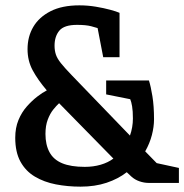

<svg xmlns="http://www.w3.org/2000/svg" viewBox="-20 -684 689 718"><path d="M281 14Q233 14 189 5.5Q145 -3 110.5 -23.5Q76 -44 56.5 -79.5Q37 -115 37 -169Q37 -206 49 -235Q61 -264 80 -285.5Q99 -307 119 -322.5Q139 -338 155 -346Q121 -386 102 -421.5Q83 -457 83 -500Q83 -547 104.5 -583.5Q126 -620 169 -642Q212 -664 277 -664Q308 -664 338 -659Q368 -654 392 -647.5Q416 -641 427 -636V-470H366L345 -579Q340 -581 320.5 -586Q301 -591 268 -591Q220 -591 202 -569.5Q184 -548 184 -513Q184 -495 189 -480Q194 -465 208 -447.5Q222 -430 248 -403L466 -177Q477 -208 477 -241Q477 -269 474 -286.5Q471 -304 467 -313L377 -331V-383H537Q544 -361 550 -324Q556 -287 556 -238Q556 -210 548 -179Q540 -148 523 -118L566 -74L649 -56V0H535Q519 0 501.5 -6Q484 -12 471 -24L454 -40Q422 -15 378.5 -0.5Q335 14 281 14ZM297 -60Q329 -60 356.5 -68Q384 -76 404 -91L201 -298Q191 -289 179 -274Q167 -259 158.5 -236.5Q150 -214 150 -183Q150 -143 165 -115Q180 -87 212.5 -73.5Q245 -60 297 -60Z"/></svg>

Font: Faustina Light SemiBold
Style: Regular
Weight: 600
Version: Version 1.200